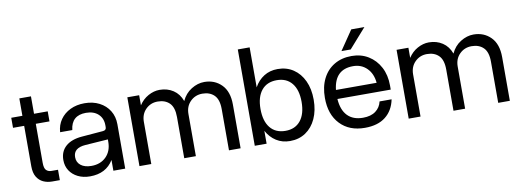

<svg xmlns="http://www.w3.org/2000/svg" viewBox="-58 -1031 3724 1374"><g transform="rotate(-10 1804.5 -344.0)"><path d="M287.5 -75.5V0H231.5Q197 0 168 -13.2Q139 -26.5 121.2 -55.8Q103.5 -85 103.5 -133V-427H22.5V-500H103.5V-626.5H188V-500H287.5V-427H188V-144Q188 -103.5 202.5 -89.5Q217 -75.5 240 -75.5Z M762.5 -322.5V0H676.5V-78Q622.5 11 506 11Q456.5 11 418.2 -8Q380 -27 358.5 -60.2Q337 -93.5 337 -137Q337 -199.5 379 -236.5Q421 -273.5 497.5 -279.5L651 -292Q676.5 -293.5 676.5 -316.5V-330Q676.5 -381 643.8 -411.5Q611 -442 554.5 -442Q449 -442 437.5 -337.5H349Q352.5 -389.5 379.8 -428.5Q407 -467.5 452.5 -489.5Q498 -511.5 556 -511.5Q617 -511.5 663.5 -487.5Q710 -463.5 736.2 -421Q762.5 -378.5 762.5 -322.5ZM423.5 -143Q423.5 -105 451.8 -83Q480 -61 528.5 -61Q595 -61 635.8 -102Q676.5 -143 676.5 -210.5V-227.5L512 -216Q423.5 -210 423.5 -143Z M1191.5 -299.5Q1191.5 -369.5 1159.8 -401Q1128 -432.5 1074 -432.5Q1022.5 -432.5 987.2 -397.2Q952 -362 952 -306.5V0H866V-500H952V-426.5Q978.5 -467.5 1019.2 -490Q1060 -512.5 1102 -512.5Q1158 -512.5 1200.5 -484.5Q1243 -456.5 1262.5 -403Q1286.5 -455.5 1332.5 -484Q1378.5 -512.5 1426.5 -512.5Q1502 -512.5 1551.5 -462.5Q1601 -412.5 1601 -318V0H1516.5V-299.5Q1516.5 -369.5 1484.5 -401Q1452.5 -432.5 1399 -432.5Q1347 -432.5 1311.5 -397.2Q1276 -362 1276 -306.5V0H1191.5Z M1704 -700H1790V-409.5Q1816.5 -458 1859.8 -485.2Q1903 -512.5 1959.5 -512.5Q2024.5 -512.5 2073.2 -480Q2122 -447.5 2149.2 -389Q2176.5 -330.5 2176.5 -252Q2176.5 -173.5 2149.2 -114.2Q2122 -55 2073.2 -22.2Q2024.5 10.5 1959.5 10.5Q1903 10.5 1859.8 -17Q1816.5 -44.5 1790 -93.5V0H1704ZM2088.5 -252Q2088.5 -339 2049.5 -387Q2010.5 -435 1940 -435Q1868 -435 1829 -387Q1790 -339 1790 -252Q1790 -164 1829 -115.5Q1868 -67 1940 -67Q2010.5 -67 2049.5 -115.5Q2088.5 -164 2088.5 -252Z M2624 -700.5 2499.5 -559.5H2432.5L2528.5 -700.5ZM2257.5 -249.5Q2257.5 -330 2287 -389Q2316.5 -448 2370.5 -480.2Q2424.5 -512.5 2497 -512.5Q2565.5 -512.5 2618.5 -480Q2671.5 -447.5 2701.8 -390Q2732 -332.5 2732 -257.5V-227H2344.5Q2350 -146.5 2390.2 -104.8Q2430.5 -63 2502.5 -63Q2560 -63 2594.5 -88.8Q2629 -114.5 2638.5 -157.5H2726Q2710 -78 2654 -33.8Q2598 10.5 2503.5 10.5Q2390 10.5 2323.8 -59.5Q2257.5 -129.5 2257.5 -249.5ZM2495 -439Q2361.5 -439 2345.5 -292.5H2641Q2635 -359.5 2595.2 -399.2Q2555.5 -439 2495 -439Z M3148 -299.5Q3148 -369.5 3116.2 -401Q3084.5 -432.5 3030.5 -432.5Q2979 -432.5 2943.8 -397.2Q2908.5 -362 2908.5 -306.5V0H2822.5V-500H2908.5V-426.5Q2935 -467.5 2975.8 -490Q3016.5 -512.5 3058.5 -512.5Q3114.5 -512.5 3157 -484.5Q3199.5 -456.5 3219 -403Q3243 -455.5 3289 -484Q3335 -512.5 3383 -512.5Q3458.5 -512.5 3508 -462.5Q3557.5 -412.5 3557.5 -318V0H3473V-299.5Q3473 -369.5 3441 -401Q3409 -432.5 3355.5 -432.5Q3303.5 -432.5 3268 -397.2Q3232.5 -362 3232.5 -306.5V0H3148Z"/></g></svg>

Font: Overused Grotesk
Style: Regular
Weight: 450
Version: Version 0.004